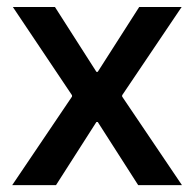

<svg xmlns="http://www.w3.org/2000/svg" viewBox="-20 -541 567 561"><path d="M265.6 -184.6H261.7L143.6 0H15.6L190.4 -258.8V-262.7L17.6 -520.5H140.6L261.7 -331.1H265.6L386.7 -520.5H510.7L336.9 -262.7V-258.8L511.7 0H383.8Z"/></svg>

Font: Reddit Sans Chocolate SemiBold
Style: Regular
Weight: 600
Designer: Stephen Hutchings
Foundry: Reddit
Version: Version 1.011